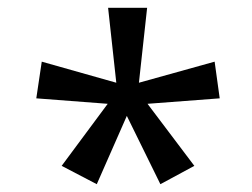

<svg xmlns="http://www.w3.org/2000/svg" viewBox="-20 -765 647 492"><path d="M138 -340 256 -499 73 -513 87 -607 278 -553 257 -745H357L336 -553L530 -607L543 -513L358 -499L478 -340L391 -293L305 -468L228 -293Z"/></svg>

Font: ubangla15
Style: Book
Weight: 400
Designer: Jelle Bosma - Monotype Design Team
Foundry: Monotype Imaging Inc.
Version: Version 2.003